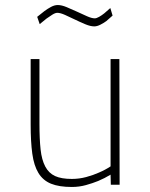

<svg xmlns="http://www.w3.org/2000/svg" viewBox="-20 -735 597 764"><path d="M455 -500 456 0H421L420 -40Q397 -26 371 -15Q349 -6 322 1.5Q295 9 266 9Q215 9 183 -4Q151 -17 133 -46.5Q115 -76 108.5 -123.5Q102 -171 102 -240V-500H137V-242Q137 -182 141.5 -140.5Q146 -99 160 -72.5Q174 -46 199 -34.5Q224 -23 266 -23Q295 -23 323 -30.5Q351 -38 373 -48Q399 -59 420 -73V-500ZM428 -673Q415 -661 403 -651Q392 -643 379 -636.5Q366 -630 355 -630Q340 -630 319.5 -638.5Q299 -647 278.5 -657Q258 -667 239 -675.5Q220 -684 208 -684Q200 -684 188 -676.5Q176 -669 165 -661Q152 -651 138 -639L128 -668Q143 -680 157 -691Q169 -700 183 -707.5Q197 -715 210 -715Q225 -715 245.5 -706.5Q266 -698 286.5 -688.5Q307 -679 326 -670.5Q345 -662 357 -662Q364 -662 374.5 -668Q385 -674 395 -682Q406 -691 419 -703Z"/></svg>

Font: Panefresco 1wt
Style: Regular
Weight: 250
Version: Version 1.000